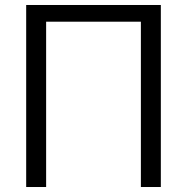

<svg xmlns="http://www.w3.org/2000/svg" viewBox="-20 -750 750 770"><path d="M85 -730H625V0H545V-663H165V0H85Z"/></svg>

Font: M PLUS 1p
Style: Regular
Weight: 400
Version: Version 1.062